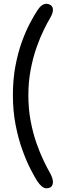

<svg xmlns="http://www.w3.org/2000/svg" viewBox="-20 -782 348 1012"><path d="M243.5 206.5Q239 208.5 234.8 209.5Q230.5 210.5 226 210.5Q212.5 210.5 200.8 200.8Q189 191 177.5 174.5Q163 152 141 109.5Q119 67 97.8 8Q76.5 -51 62.2 -123.8Q48 -196.5 48 -280Q48 -363.5 61.2 -433.8Q74.5 -504 95 -560.8Q115.5 -617.5 138 -660Q160.5 -702.5 179 -730Q189 -745.5 200.8 -753.8Q212.5 -762 225 -762Q234 -762 243 -757.5Q259 -749.5 259 -730.5Q259 -712.5 245 -688.5Q230 -663.5 210.5 -623.8Q191 -584 172.5 -531.5Q154 -479 141.8 -415.5Q129.5 -352 129.5 -280Q129.5 -208 141.5 -144.5Q153.5 -81 172 -28.2Q190.5 24.5 209.8 64.5Q229 104.5 243.5 129.5Q250.5 142 254.8 154.5Q259 167 259 177.5Q259 187.5 255.2 195.2Q251.5 203 243.5 206.5Z"/></svg>

Font: Sono
Style: Regular
Weight: 400
Designer: Tyler Finck
Foundry: Tyler Finck
Version: Version 2.112